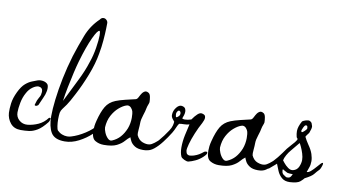

<svg xmlns="http://www.w3.org/2000/svg" viewBox="-67 -786 1738 964"><g transform="rotate(10 801.5 -304.5)"><path d="M209 -66Q184 -34 162 -21Q140 -8 120 -5.5Q100 -3 78 -3Q44 -3 25.5 -25.5Q7 -48 5 -78Q4 -98 7.5 -126Q11 -154 27 -187Q42 -218 59 -232.5Q76 -247 92 -253Q108 -259 118 -263Q126 -266 135 -266Q155 -266 167 -256Q172 -252 173.5 -245.5Q175 -239 175 -232Q175 -228 174.5 -223.5Q174 -219 173 -215Q171 -202 161.5 -181.5Q152 -161 144 -142Q138 -136 131 -136Q123 -136 127 -145Q132 -165 140.5 -178.5Q149 -192 149 -202Q150 -205 150 -208Q150 -211 150 -213Q150 -227 138 -232Q132 -234 129 -234Q116 -234 99 -222Q82 -210 71 -189Q58 -166 52.5 -137Q47 -108 47 -88Q47 -64 64.5 -48.5Q82 -33 107 -35Q135 -38 161.5 -50Q188 -62 207 -87Q210 -89 213 -89Q216 -89 216 -85Q216 -81 213.5 -74.5Q211 -68 209 -66Z M473 -90Q465 -72 438.5 -47Q412 -22 376.5 -3.5Q341 15 305 15Q253 15 235 -15.5Q217 -46 217 -98Q217 -133 223 -184Q229 -235 241 -294Q253 -353 271 -413Q289 -470 310 -524Q331 -578 373 -618Q380 -629 391 -629Q400 -629 407 -621.5Q414 -614 413 -604Q413 -604 412.5 -579Q412 -554 409 -518.5Q406 -483 400 -451Q391 -397 367.5 -337Q344 -277 318 -228Q297 -187 284.5 -169Q272 -151 265.5 -143Q259 -135 256 -122Q255 -115 254.5 -106.5Q254 -98 254 -89Q254 -71 256.5 -54.5Q259 -38 263 -33Q274 -22 287 -17Q300 -12 313 -12Q324 -12 333 -15Q367 -25 402.5 -48Q438 -71 453 -93Q460 -103 464.5 -106.5Q469 -110 472 -110Q477 -110 477 -103Q477 -101 476 -97.5Q475 -94 473 -90ZM382 -562Q372 -564 350.5 -518Q329 -472 306 -393Q299 -369 290.5 -332Q282 -295 274 -255.5Q266 -216 262 -184Q294 -249 320 -301Q346 -353 360 -398Q373 -434 379.5 -475Q386 -516 386 -540Q386 -559 382 -562Z M776 -78Q779 -81 784 -81Q791 -81 791 -74Q791 -70 786.5 -62Q782 -54 768 -43Q754 -31 739.5 -21Q725 -11 700 -11Q673 -11 657.5 -21Q642 -31 635.5 -43.5Q629 -56 627 -63Q615 -54 602.5 -39.5Q590 -25 567 -13.5Q544 -2 501 -2Q477 -2 457.5 -13.5Q438 -25 438 -64Q438 -75 439.5 -87.5Q441 -100 445 -115Q457 -162 473 -189Q489 -216 521 -229Q541 -237 570 -244Q599 -251 621 -256Q628 -258 633.5 -269.5Q639 -281 646 -291Q650 -296 655 -299.5Q660 -303 666 -303Q671 -303 679 -298Q686 -293 688.5 -279Q691 -265 691 -253Q690 -247 686.5 -238.5Q683 -230 681 -220Q679 -207 671 -183Q663 -159 663 -143Q663 -129 661 -108.5Q659 -88 661 -80Q672 -56 692 -48.5Q712 -41 727 -44Q738 -46 752 -57Q766 -68 776 -78ZM614 -192Q612 -200 604.5 -209Q597 -218 586 -218Q584 -218 578 -216Q561 -210 542 -193.5Q523 -177 509 -151Q495 -125 493 -90Q493 -80 499.5 -64Q506 -48 517 -37Q528 -26 539 -31Q563 -41 579.5 -59.5Q596 -78 607 -105Q612 -118 614.5 -132.5Q617 -147 617 -160Q617 -172 616 -180.5Q615 -189 614 -192Z M1003 -54Q1007 -58 1014 -58Q1021 -58 1021 -52Q1021 -45 1005 -30Q989 -15 970 -6Q951 3 934 7Q926 8 912.5 1.5Q899 -5 896 -12Q892 -21 890 -32.5Q888 -44 888 -57Q888 -88 895 -121Q902 -154 908 -178Q896 -174 881.5 -174Q867 -174 856 -172Q849 -162 844 -149.5Q839 -137 830 -122Q814 -96 794.5 -70.5Q775 -45 755 -29Q735 -13 716 -13Q703 -13 703 -20Q703 -27 720 -33Q744 -42 769 -71Q794 -100 814 -131Q824 -146 827 -158.5Q830 -171 830 -178Q830 -178 821.5 -188.5Q813 -199 813 -209Q813 -231 827.5 -249Q842 -267 858 -262Q869 -259 872.5 -252Q876 -245 876 -237Q876 -228 873 -218.5Q870 -209 867 -202Q870 -198 880 -198Q895 -198 913 -204Q926 -223 938 -234Q950 -245 960 -243Q967 -242 973 -238Q979 -234 979 -223Q979 -214 970 -196Q955 -169 942 -137.5Q929 -106 922 -80.5Q915 -55 916 -45Q918 -32 923.5 -28Q929 -24 936 -24Q941 -24 946.5 -25.5Q952 -27 957 -28Q972 -33 982 -39Q992 -45 1003 -54ZM854 -223Q854 -232 848 -236Q847 -237 845 -237Q840 -237 836 -230.5Q832 -224 832 -218Q832 -213 833.5 -206.5Q835 -200 840 -203Q845 -206 849.5 -211Q854 -216 854 -223Z M1362 -78Q1365 -81 1370 -81Q1377 -81 1377 -74Q1377 -70 1372.5 -62Q1368 -54 1354 -43Q1340 -31 1325.5 -21Q1311 -11 1286 -11Q1259 -11 1243.5 -21Q1228 -31 1221.5 -43.5Q1215 -56 1213 -63Q1201 -54 1188.5 -39.5Q1176 -25 1153 -13.5Q1130 -2 1087 -2Q1063 -2 1043.5 -13.5Q1024 -25 1024 -64Q1024 -75 1025.5 -87.5Q1027 -100 1031 -115Q1043 -162 1059 -189Q1075 -216 1107 -229Q1127 -237 1156 -244Q1185 -251 1207 -256Q1214 -258 1219.5 -269.5Q1225 -281 1232 -291Q1236 -296 1241 -299.5Q1246 -303 1252 -303Q1257 -303 1265 -298Q1272 -293 1274.5 -279Q1277 -265 1277 -253Q1276 -247 1272.5 -238.5Q1269 -230 1267 -220Q1265 -207 1257 -183Q1249 -159 1249 -143Q1249 -129 1247 -108.5Q1245 -88 1247 -80Q1258 -56 1278 -48.5Q1298 -41 1313 -44Q1324 -46 1338 -57Q1352 -68 1362 -78ZM1200 -192Q1198 -200 1190.5 -209Q1183 -218 1172 -218Q1170 -218 1164 -216Q1147 -210 1128 -193.5Q1109 -177 1095 -151Q1081 -125 1079 -90Q1079 -80 1085.5 -64Q1092 -48 1103 -37Q1114 -26 1125 -31Q1149 -41 1165.5 -59.5Q1182 -78 1193 -105Q1198 -118 1200.5 -132.5Q1203 -147 1203 -160Q1203 -172 1202 -180.5Q1201 -189 1200 -192Z M1591 -68Q1578 -55 1568 -42Q1558 -29 1524 -12Q1520 -6 1506.5 6Q1493 18 1454 20Q1428 21 1412.5 7.5Q1397 -6 1389 -25Q1381 -44 1375 -60Q1374 -59 1366 -52Q1358 -45 1349.5 -38Q1341 -31 1339 -29Q1338 -28 1335 -28Q1330 -28 1326.5 -33.5Q1323 -39 1327 -43Q1346 -62 1356 -72.5Q1366 -83 1374 -93Q1382 -103 1393 -118Q1410 -144 1429.5 -164.5Q1449 -185 1454 -195Q1455 -196 1455 -199Q1455 -202 1452.5 -204Q1450 -206 1449 -209Q1445 -225 1445 -239Q1445 -261 1462 -291Q1469 -296 1481 -299.5Q1493 -303 1500 -300Q1508 -296 1510.5 -291Q1513 -286 1515 -278Q1515 -277 1515.5 -276Q1516 -275 1516 -273Q1516 -267 1514 -260Q1512 -253 1509 -245Q1509 -241 1499.5 -230Q1490 -219 1493 -216Q1499 -203 1513 -182Q1530 -158 1536.5 -138Q1543 -118 1543 -102Q1543 -83 1537.5 -69Q1532 -55 1529 -45Q1538 -44 1550 -54.5Q1562 -65 1573.5 -78.5Q1585 -92 1591 -98Q1597 -104 1600 -104Q1605 -104 1600.5 -89Q1596 -74 1591 -68ZM1494 -260Q1494 -264 1493 -269Q1492 -274 1487 -275H1486Q1481 -275 1478 -270.5Q1475 -266 1473 -262Q1470 -254 1467.5 -248.5Q1465 -243 1469 -238Q1473 -236 1483.5 -246.5Q1494 -257 1494 -260ZM1496 -100Q1496 -115 1490.5 -132.5Q1485 -150 1478.5 -164Q1472 -178 1469 -182Q1469 -182 1457 -167.5Q1445 -153 1431 -136Q1422 -126 1413 -110Q1404 -94 1402 -82Q1402 -82 1411 -70.5Q1420 -59 1433.5 -49Q1447 -39 1460 -42Q1480 -47 1488 -65.5Q1496 -84 1496 -100ZM1462 -22H1453Q1449 -22 1444 -22.5Q1439 -23 1434 -24Q1429 -26 1419 -32Q1409 -38 1409 -38Q1409 -38 1408.5 -36Q1408 -34 1408 -31Q1408 -27 1409.5 -22Q1411 -17 1416 -12Q1424 -6 1430 -2.5Q1436 1 1446 -2Q1453 -4 1457.5 -13Q1462 -22 1462 -22Z"/></g></svg>

Font: Ingrid Darling
Style: Regular
Weight: 400
Designer: Robert E. Leuschke
Foundry: Robert E. Leuschke
Version: Version 1.010; ttfautohint (v1.8.3)